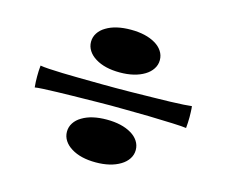

<svg xmlns="http://www.w3.org/2000/svg" viewBox="-89 -741 1000 846"><g transform="rotate(15 411.0 -317.5)"><path d="M410.2 -425.3Q341.3 -425.3 298.3 -452.1Q277.3 -464.8 265.4 -483.2Q253.4 -501.5 253.4 -523.4Q253.4 -545.4 265.4 -563.7Q277.3 -582 298.3 -594.2Q340.8 -620.1 410.2 -620.1Q479 -620.1 522.5 -594.2Q543.5 -582 555.4 -563.7Q567.4 -545.4 567.4 -523.4Q567.4 -501.5 555.4 -483.2Q543.5 -464.8 522.5 -452.1Q478.5 -425.3 410.2 -425.3ZM65.9 -264.6Q64.5 -277.3 64 -289.6Q63.5 -301.8 63.5 -314.5Q63.5 -326.7 64 -339.1Q64.5 -351.6 65.9 -364.3Q79.1 -361.8 106.2 -360.1Q133.3 -358.4 167.7 -357.4Q202.1 -356.4 236.3 -356Q304.7 -355 352.1 -354.7Q399.4 -354.5 410.2 -354.5Q431.2 -354.5 478.5 -355Q525.9 -355.5 587.9 -356.9Q622.6 -357.4 657.5 -358.4Q692.4 -359.4 719.5 -361.1Q746.6 -362.8 756.3 -364.3Q757.8 -354.5 758.3 -337.2Q758.8 -319.8 758.8 -314.5Q758.8 -304.2 758.1 -289.1Q757.3 -273.9 756.3 -264.6Q740.2 -267.1 693.8 -269Q647.5 -271 583.5 -272.5Q520 -273.4 473.1 -273.9Q426.3 -274.4 410.2 -274.4Q385.7 -274.4 354.2 -273.9Q322.8 -273.4 291 -272.9Q259.3 -272.5 234.9 -272Q204.1 -271.5 168.5 -270.5Q132.8 -269.5 104.2 -268.1Q75.7 -266.6 65.9 -264.6ZM410.2 -15.1Q341.3 -15.1 298.3 -42Q277.3 -54.7 265.4 -73Q253.4 -91.3 253.4 -113.3Q253.4 -135.3 265.4 -153.6Q277.3 -171.9 298.3 -184.1Q340.8 -210 410.2 -210Q479 -210 522.5 -184.1Q543.5 -171.9 555.4 -153.6Q567.4 -135.3 567.4 -113.3Q567.4 -91.3 555.4 -73Q543.5 -54.7 522.5 -42Q478.5 -15.1 410.2 -15.1Z"/></g></svg>

Font: Asset
Style: Regular
Weight: 400
Version: Version 1.003; ttfautohint (v1.8.4.7-5d5b)